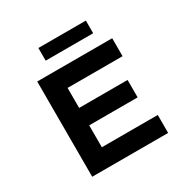

<svg xmlns="http://www.w3.org/2000/svg" viewBox="-193 -1051 1195 1222"><g transform="rotate(-30 404.0 -440.5)"><path d="M138 0V-700H689V-568H285V-132H696V0ZM214 -293V-421H641V-293ZM251 -788V-881H600V-788Z"/></g></svg>

Font: Lexend Giga SemiBold
Style: Regular
Weight: 600
Designer: Bonnie Shaver-Troup, Thomas Jockin
Foundry: Lexend
Version: Version 1.007